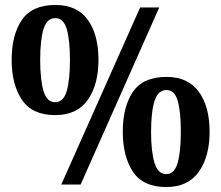

<svg xmlns="http://www.w3.org/2000/svg" viewBox="-20 -744 892 774"><path d="M202 -280Q110 -280 68.5 -341.5Q27 -403 27 -503Q27 -604 68.5 -664Q110 -724 203 -724Q291 -724 334 -664Q377 -604 377 -503Q377 -403 334 -341.5Q291 -280 202 -280ZM227 0 545 -714H622L305 0ZM202 -332Q236 -332 249 -377Q262 -422 262 -503Q262 -583 249 -627Q236 -671 203 -671Q169 -671 155.5 -627Q142 -583 142 -503Q142 -422 155.5 -377Q169 -332 202 -332ZM650 10Q557 10 516 -51.5Q475 -113 475 -213Q475 -314 516 -374Q557 -434 651 -434Q738 -434 781.5 -374Q825 -314 825 -213Q825 -113 781.5 -51.5Q738 10 650 10ZM650 -42Q683 -42 696 -87Q709 -132 709 -213Q709 -293 696.5 -337Q684 -381 651 -381Q617 -381 603 -337Q589 -293 589 -213Q589 -132 603 -87Q617 -42 650 -42Z"/></svg>

Font: Noto Serif Thai SemiCondensed ExtraBold
Style: Regular
Weight: 800
Width: 4
Designer: Monotype Design Team
Foundry: Monotype Imaging Inc.
Version: Version 2.002; ttfautohint (v1.8.4.7-5d5b)